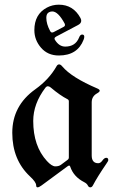

<svg xmlns="http://www.w3.org/2000/svg" viewBox="-20 -802 497 832"><path d="M33.2 0ZM128.9 -671.4Q128.9 -740.2 183.1 -769Q207 -781.7 234.9 -781.7Q297.4 -781.7 328.6 -724.1Q332 -717.8 332 -711.9Q332 -700.7 317.9 -693.4L222.7 -643.1Q216.3 -639.6 216.3 -634.8Q216.3 -631.8 218.3 -628.9Q236.3 -600.1 262.7 -600.1Q307.1 -600.1 322.8 -639.6Q327.6 -652.3 335.9 -652.3Q345.2 -652.3 345.2 -642.6Q345.2 -637.2 342.3 -629.9Q315.9 -561.5 234.9 -561.5Q187 -561.5 158 -595Q128.9 -628.4 128.9 -671.4ZM180.7 -725.1Q180.7 -698.2 197.3 -667.5Q200.7 -661.1 206.1 -661.1Q208.5 -661.1 211.9 -662.6L254.9 -685.1Q261.7 -688.5 261.7 -694.3Q261.7 -696.8 260.3 -699.7Q231.9 -752.4 206.5 -752.4Q199.2 -752.4 192.4 -749Q180.7 -743.2 180.7 -725.1ZM132.8 -415Q192.9 -458 225.1 -515.1Q229.5 -522.9 236.1 -522.9Q242.7 -522.9 249.5 -514.6Q290 -466.3 401.9 -418.5Q412.1 -414.1 412.1 -408.9Q412.1 -403.8 399.9 -397Q377.4 -384.3 377.4 -358.4V-128.4Q377.4 -94.7 405.8 -94.7Q415.5 -94.7 423.8 -106.4Q432.1 -118.2 440.4 -118.2Q449.2 -118.2 449.2 -108.4Q449.2 -104 441.4 -93.3Q401.4 -34.7 382.8 1Q378.4 9.8 371.3 9.8Q364.3 9.8 360.4 1.5Q356.4 -6.8 344.7 -12.7Q298.8 -36.1 284.2 -80.1Q282.7 -84.5 279.8 -84.5Q276.9 -84.5 272.9 -81.5L160.2 1.5Q148.9 9.8 142.8 9.8Q136.7 9.8 136.7 1Q136.7 -12.7 109.9 -37.6Q33.2 -109.4 33.2 -226.6Q33.2 -343.8 132.8 -415ZM124 -277.8Q124 -168.9 183.1 -104.5Q204.6 -81.1 219.7 -81.1Q234.9 -81.1 244.1 -87.9L272.9 -109.4Q278.3 -113.3 278.3 -119.6V-363.3Q278.3 -369.1 272.5 -372.1Q240.7 -388.2 199.7 -422.9Q193.4 -428.2 187.5 -428.2Q181.6 -428.2 176.8 -421.9Q124 -352.5 124 -277.8Z"/></svg>

Font: UnifrakturMaguntia16
Style: Book
Weight: 400
Designer: j. 'mach' wust, Gerrit Ansmann, Georg Duffner, based on a font by Peter Wiegel, original typeface by Carl Albert Fahrenw
Version: Version 2017-03-19